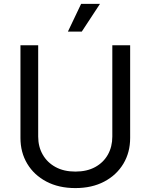

<svg xmlns="http://www.w3.org/2000/svg" viewBox="-20 -962 780 994"><path d="M370.1 11.7Q284.2 11.7 220.2 -22Q156.2 -55.7 121.1 -114.3Q85.9 -172.9 85.9 -247.6V-727.5H177.7V-254.9Q177.7 -202.6 201.2 -161.6Q224.6 -120.6 267.6 -97.2Q310.5 -73.7 370.1 -73.7Q430.2 -73.7 472.9 -97.2Q515.6 -120.6 538.6 -161.6Q561.5 -202.6 561.5 -254.9V-727.5H653.8V-247.6Q653.8 -172.9 618.7 -114.3Q583.5 -55.7 519.8 -22Q456.1 11.7 370.1 11.7ZM331.5 -798.3 399.9 -941.9H497.6L403.3 -798.3Z"/></svg>

Font: Inter 16pt
Style: Regular
Weight: 400
Version: Version 4.001;git-66647c0bb